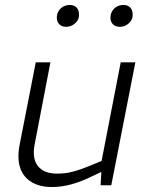

<svg xmlns="http://www.w3.org/2000/svg" viewBox="-20 -746 602 773"><path d="M189 7Q140 7 107 -13Q74 -33 61.5 -69.5Q49 -106 58 -158L124 -495H183L119 -162Q109 -107 133 -77Q157 -47 210 -47Q243 -47 272 -54.5Q301 -62 338 -77L389 -98L466 -495H525L428 0H385L389 -70L399 -59L346 -34Q305 -14 266 -3.5Q227 7 189 7ZM246 -638Q228 -638 217.5 -649.5Q207 -661 209 -680Q210 -693 217.5 -704Q225 -715 236.5 -720.5Q248 -726 261 -726Q279 -726 289 -715Q299 -704 298 -684Q298 -671 290 -660.5Q282 -650 270.5 -644Q259 -638 246 -638ZM462 -638Q444 -638 433.5 -649.5Q423 -661 425 -680Q426 -693 433.5 -704Q441 -715 452.5 -720.5Q464 -726 477 -726Q495 -726 505 -715Q515 -704 514 -684Q514 -671 506 -660.5Q498 -650 487 -644Q476 -638 462 -638Z"/></svg>

Font: REM ExtraLight
Style: Italic
Weight: 250
Italic angle: -11°
Designer: Octavio Pardo
Foundry: Ashler Design
Version: Version 1.005;gftools[0.9.28]